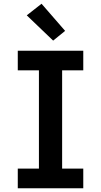

<svg xmlns="http://www.w3.org/2000/svg" viewBox="-20 -1006 540 1026"><path d="M75 0V-105H188V-630H75V-735H425V-630H312V-105H425V0ZM264 -789 123 -924 202 -986 328 -841Z"/></svg>

Font: Iosevka Extrabold
Style: Regular
Weight: 800
Monospace: yes
Designer: Belleve Invis
Foundry: Belleve Invis
Version: Version 32.5.0; ttfautohint (v1.8.4)